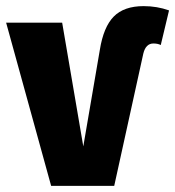

<svg xmlns="http://www.w3.org/2000/svg" viewBox="-30 -607 572 627"><path d="M343 0H137L-10 -533H173L242 -129L296 -444Q308 -519 341.5 -553Q375 -587 439 -587Q483 -587 522 -573L495 -460Q485 -465 471 -465Q446 -465 438 -432Z"/></svg>

Font: Fira Sans Condensed ExtraBold
Style: Regular
Weight: 800
Width: 3
Designer: Carrois Corporate & Edenspiekermann AG
Foundry: Carrois Corporate GbR & Edenspiekermann AG
Version: Version 4.203